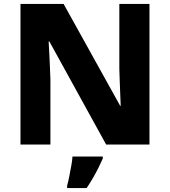

<svg xmlns="http://www.w3.org/2000/svg" viewBox="-20 -734 863 975"><path d="M739 0H519L231 -523H227Q229 -494 230.5 -460.5Q232 -427 233.5 -393.5Q235 -360 236 -330V0H84V-714H303L590 -197H593Q592 -225 590.5 -257.5Q589 -290 588 -322Q587 -354 586 -383V-714H739ZM502 71Q491 96 479 120Q467 144 452.5 169Q438 194 420 221H321V208Q327 187 332 160.5Q337 134 342 107.5Q347 81 348 61H502Z"/></svg>

Font: Noto Sans Hebrew ExtraBold
Style: Regular
Weight: 800
Designer: Monotype Design Team
Foundry: Monotype Imaging Inc.
Version: Version 2.003